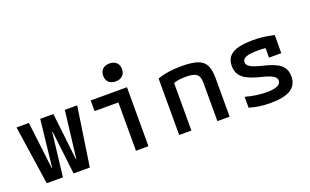

<svg xmlns="http://www.w3.org/2000/svg" viewBox="-84 -1168 2568 1591"><g transform="rotate(-20 1200.0 -372.5)"><path d="M110 0 33 -520H142L192 -105H196L242 -520H358L405 -105H409L459 -520H568L490 0H347L302 -383H298L253 0Z M897 0V-426H687V-520H1007V0ZM937 -597Q899 -597 876.5 -618Q854 -639 854 -676Q854 -713 876.5 -734Q899 -755 937 -755Q975 -755 997.5 -734Q1020 -713 1020 -676Q1020 -639 997.5 -618Q975 -597 937 -597Z M1278 -498Q1365 -530 1490 -530Q1580 -530 1630.5 -513Q1681 -496 1702 -454.5Q1723 -413 1723 -340V0H1615V-334Q1615 -374 1604 -395.5Q1593 -417 1565.5 -426Q1538 -435 1489 -435Q1461 -435 1438 -432Q1415 -429 1386 -420V0H1278Z M2079 10Q2027 10 1983.5 3.5Q1940 -3 1896 -16V-112Q1943 -99 1991 -92Q2039 -85 2083 -85Q2208 -85 2208 -144Q2208 -167 2180 -184.5Q2152 -202 2087 -218Q1976 -244 1929.5 -282.5Q1883 -321 1883 -387Q1883 -462 1940 -496Q1997 -530 2121 -530Q2165 -530 2206 -525.5Q2247 -521 2306 -508L2305 -348H2197V-432Q2178 -434 2161 -434.5Q2144 -435 2127 -435Q2056 -435 2024.5 -422Q1993 -409 1993 -380Q1993 -356 2022 -338.5Q2051 -321 2120 -304Q2230 -279 2274 -242Q2318 -205 2318 -140Q2318 -63 2260.5 -26.5Q2203 10 2079 10Z"/></g></svg>

Font: M PLUS Code Latin 60 Medium
Style: Regular
Weight: 500
Width: 7
Monospace: yes
Designer: Coji Morishita
Foundry: UNDERFOREST DESIGN
Version: Version 1.005; ttfautohint (v1.8.3)